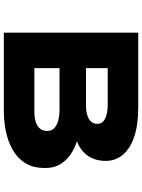

<svg xmlns="http://www.w3.org/2000/svg" viewBox="110 -850 740 1000"><g transform="rotate(90 480.0 -350.0)"><path d="M150 0V-700H539Q630 -700 692 -679Q754 -658 786 -620Q818 -582 818 -530Q818 -470 784.5 -428.5Q751 -387 684 -371L687 -389Q731 -379 769.5 -357Q808 -335 831.5 -300Q855 -265 855 -214Q855 -151 828.5 -110Q802 -69 758.5 -45Q715 -21 663.5 -10.5Q612 0 562 0ZM335 -159H564Q593 -159 614.5 -166Q636 -173 649 -187.5Q662 -202 662 -225Q662 -251 645.5 -264.5Q629 -278 605 -284Q581 -290 559 -290H335ZM335 -428H528Q558 -428 579.5 -434.5Q601 -441 613 -454Q625 -467 625 -486Q625 -515 597 -528Q569 -541 525 -541H335Z"/></g></svg>

Font: Lexend Tera ExtraBold
Style: Regular
Weight: 800
Designer: Bonnie Shaver-Troup, Thomas Jockin
Foundry: Lexend
Version: Version 1.007